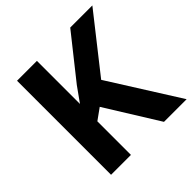

<svg xmlns="http://www.w3.org/2000/svg" viewBox="-183 -965 1031 1031"><g transform="rotate(-45 332.0 -450.0)"><path d="M664 -93 413 -491 662 -807H494L301 -564C281 -536 261 -508 241 -480V-807H90V-93H241V-348L305 -394L492 -93Z"/></g></svg>

Font: Noto Sans Kannada UI
Style: Bold
Weight: 700
Designer: Jelle Bosma - Monotype Design Team
Foundry: Monotype Imaging Inc.
Version: Version 2.005